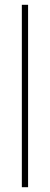

<svg xmlns="http://www.w3.org/2000/svg" viewBox="-20 -780 207 800"><path d="M97 0V-760H71V0Z"/></svg>

Font: Noto Sans Devanagari ExtraCondensed Thin
Style: Regular
Weight: 100
Width: 2
Designer: Jelle Bosma - Monotype Design Team
Foundry: Monotype Imaging Inc.
Version: Version 2.004